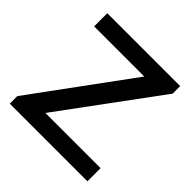

<svg xmlns="http://www.w3.org/2000/svg" viewBox="-178 -838 991 991"><g transform="rotate(45 317.5 -343.0)"><path d="M31 0V-55L423 -590H57V-686H589V-631L195 -96H598V0Z"/></g></svg>

Font: Archivo SemiBold Medium
Style: Regular
Weight: 500
Version: Version 2.001